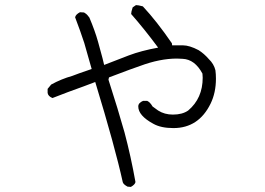

<svg xmlns="http://www.w3.org/2000/svg" viewBox="-20 -668 1040 754"><path d="M494 66 481 65Q464 56 462 47Q432 -90 354 -346L309 -329Q247 -307 186 -283Q169 -290 167 -303V-319L181 -336Q221 -358 264 -370Q281 -377 340 -397L311 -499Q296 -545 275 -600Q277 -611 294 -620L310 -619Q320 -613 323 -609Q326 -605 331 -599Q353 -547 365 -504Q388 -421 389 -413Q437 -432 486 -450.5Q535 -469 601 -481Q547 -554 495 -613Q495 -621 501 -639L514 -648Q523 -648 541 -643Q596 -584 655 -498L656 -490H698Q724 -490 760 -471Q782 -457 800 -436Q820 -417 826 -392Q828 -376 828 -359Q828 -304 807 -261Q760 -165 661 -165Q612 -165 582 -182Q523 -214 523 -250Q523 -264 542 -272H558Q570 -266 579 -250L601 -234Q626 -218 659 -218Q696 -218 719 -234Q776 -282 776 -363L775 -379Q745 -435 697 -437Q687 -438 675 -438Q608 -438 530 -409Q508 -402 408 -364L406 -355Q444 -237 469 -148Q494 -54 512 47Q510 57 494 66Z"/></svg>

Font: Yozai
Style: Regular
Weight: 400
Designer: LXGW / Y.OzVox
Foundry: LXGW / Y.OzVox
Version: Version 0.861;October 22, 2024